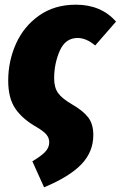

<svg xmlns="http://www.w3.org/2000/svg" viewBox="-20 -573 515 819"><path d="M118 115Q154 94 172 75.5Q190 57 190 34Q190 15 177.5 0.5Q165 -14 136 -31Q76 -65 45.5 -109.5Q15 -154 15 -229Q15 -312 48 -386Q81 -460 146.5 -506.5Q212 -553 304 -553Q411 -553 475 -481L386 -379Q348 -411 311 -411Q259 -411 235 -356.5Q211 -302 211 -239Q211 -200 227.5 -176.5Q244 -153 287 -128Q334 -101 356 -72.5Q378 -44 378 3Q378 75 327 128Q276 181 168 226Z"/></svg>

Font: Fira Sans Condensed Black
Style: Italic
Weight: 900
Width: 3
Italic angle: -8°
Designer: Carrois Corporate & Edenspiekermann AG
Foundry: Carrois Corporate GbR & Edenspiekermann AG
Version: Version 4.203